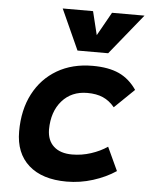

<svg xmlns="http://www.w3.org/2000/svg" viewBox="-55 -822 696 877"><g transform="rotate(5 293.0 -383.0)"><path d="M297.4 -115.7Q341.3 -115.7 383.5 -129.4Q425.8 -143.1 458.5 -165.5L508.3 -58.1Q462.4 -27.3 403.6 -8.8Q344.7 9.8 283.2 9.8Q170.9 9.8 109.1 -45.2Q47.4 -100.1 47.4 -199.7Q47.4 -298.8 85.7 -372.3Q124 -445.8 193.6 -486.6Q263.2 -527.3 356.4 -527.3Q429.2 -527.3 477.3 -505.4Q525.4 -483.4 558.6 -434.6L468.3 -347.2Q444.3 -376 414.6 -388.9Q384.8 -401.9 342.8 -401.9Q270.5 -401.9 226.8 -352.1Q183.1 -302.2 182.6 -220.2Q183.1 -170.4 213.1 -143.1Q243.2 -115.7 297.4 -115.7ZM280.8 -590.8 196.8 -776.4H335.9L362.3 -668.5L422.9 -776.4H571.8L421.4 -590.8Z"/></g></svg>

Font: CaskaydiaCove NF
Style: Bold Italic
Weight: 700
Italic angle: -10°
Designer: Aaron Bell
Foundry: Saja Typeworks
Version: Version 2111.001; VTT 6.35;Nerd Fonts 3.2.1